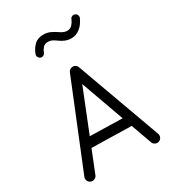

<svg xmlns="http://www.w3.org/2000/svg" viewBox="-236 -1100 1144 1269"><g transform="rotate(-30 336.0 -466.0)"><path d="M75.2 37.6Q61.5 31.2 55.9 16.8Q50.3 2.4 56.6 -11.2L319.3 -657.7Q326.2 -671.9 341.6 -677.2Q356.9 -682.6 370.6 -674.8Q383.3 -667.5 387.2 -655.8L620.6 -13.2Q626 0.5 619.9 14.6Q613.8 28.8 599.6 34.2Q585.9 39.6 571.8 33.4Q557.6 27.3 552.2 13.2L495.6 -145L192.4 -151.9L124 19Q117.7 32.7 103.5 38.3Q89.4 43.9 75.2 37.6ZM350.6 -548.3 221.2 -224.6 468.8 -218.8ZM200.2 -836.9Q189.5 -840.8 183.8 -851.3Q178.2 -861.8 181.6 -872.1Q193.4 -906.7 219.5 -933.3Q245.6 -960 288.6 -960Q320.3 -960 345 -948Q369.6 -936 389.6 -921.9Q417.5 -902.3 440.9 -902.3Q465.3 -902.3 480.2 -918.7Q495.1 -935.1 503.4 -955.6Q507.3 -966.8 518.6 -970.9Q529.8 -975.1 540 -970.7Q550.8 -966.3 555.2 -955.3Q559.6 -944.3 555.2 -934.1Q537.1 -892.6 507.1 -868.9Q477.1 -845.2 440.9 -845.2Q418.5 -845.2 397.2 -853.3Q376 -861.3 355.5 -876.5Q340.8 -887.7 325.9 -895.5Q311 -903.3 291.5 -903.3Q267.1 -903.3 253.9 -887.2Q240.7 -871.1 235.4 -855.5Q231.9 -844.7 221.4 -839.1Q210.9 -833.5 200.2 -836.9Z"/></g></svg>

Font: Mikhak-FD Regular
Style: FD-Regular
Weight: 400
Designer: Amin Abedi
Version: Version 3.2